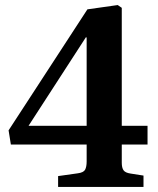

<svg xmlns="http://www.w3.org/2000/svg" viewBox="-20 -740 625 760"><path d="M210 0V-43L288 -54Q311 -57 317 -68.5Q323 -80 323 -101V-168H23L14 -224L326 -703L446 -720L462 -709V-242H564V-168H462V-96Q462 -76 469 -66Q476 -56 497 -53L548 -45V0ZM93 -242H323V-589L321 -594Z"/></svg>

Font: Literata 36pt SemiBold
Style: Regular
Weight: 600
Designer: Latin by Veronika Burian and Jose Scaglione. Greek by Irene Vlachou. Cyrillic by Vera Evstafieva.
Foundry: TypeTogether
Version: Version 3.002